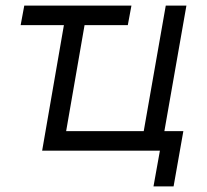

<svg xmlns="http://www.w3.org/2000/svg" viewBox="-20 -540 741 688"><path d="M54 -450H209L131 0H553L530 128H602L637 -70H569L648 -520H574L495 -70H217L283 -450H438L451 -520H67Z"/></svg>

Font: Fixel Display 20240404
Style: Italic
Weight: 400
Italic angle: -10°
Designer: AlfaBravo + MacPaw
Foundry: Kyrylo Tkachov, Marchela Mozhyna, Serhii Makarenko, Maria Weinstein, Zakhar Kryvoshyya
Version: Version 1.211;Glyphs 3.2 (3225)